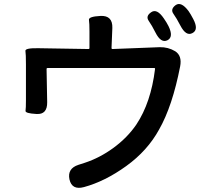

<svg xmlns="http://www.w3.org/2000/svg" viewBox="-20 -867 1040 940"><path d="M391 49Q332 65 320 11Q309 -42 364 -60L395 -70Q468 -94 534 -142Q604 -193 648 -258Q719 -365 739 -529Q740 -534 735 -534H213Q208 -534 208 -529L211 -367Q212 -305 158 -309Q103 -312 105 -324.5Q107 -337 107 -376V-551Q107 -603 104.5 -617.5Q102 -632 166 -631L413 -627Q418 -627 418 -632V-713Q418 -753 415.5 -769.5Q413 -786 472 -789Q532 -792 530 -730L526 -632Q526 -627 531 -627L762 -636Q803 -637 838 -616Q872 -594 862 -542Q824 -347 759 -233Q702 -129 598 -54Q494 21 391 49ZM800 -670Q768 -654 741 -708Q724 -742 708 -765Q692 -788 720 -807Q748 -827 782 -777Q796 -757 805 -739Q831 -686 800 -670ZM922 -705Q891 -688 863 -742Q845 -777 829 -799.5Q813 -822 840 -842Q867 -861 903 -813Q913 -799 926 -774Q954 -721 922 -705Z"/></svg>

Font: Resource Han Rounded CN Medium
Style: Regular
Weight: 500
Designer: Cyano Hao (round all glyphs); Ryoko NISHIZUKA 西塚涼子 (kana, bopomofo & ideographs); Paul D. Hunt (Latin, Greek & Cyrillic)
Foundry: Cyano Hao
Version: 0.990